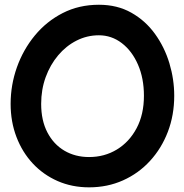

<svg xmlns="http://www.w3.org/2000/svg" viewBox="-20 -743 785 820"><path d="M360.4 57.1Q287.6 57.1 226.3 30.3Q165 3.4 120.1 -44.7Q75.2 -92.8 50.3 -158Q25.4 -223.1 25.4 -299.3Q25.4 -379.9 52.2 -455.6Q79.1 -531.2 128.9 -591.6Q178.7 -651.9 248 -687.3Q317.4 -722.7 402.3 -722.7Q481 -722.7 541 -688.7Q601.1 -654.8 641.8 -598.4Q682.6 -542 703.4 -473.1Q724.1 -404.3 724.1 -334Q724.1 -251.5 697 -180.4Q669.9 -109.4 620.8 -55.9Q571.8 -2.4 505.4 27.3Q439 57.1 360.4 57.1ZM360.4 -72.3Q426.3 -72.3 479.2 -104.5Q532.2 -136.7 563.5 -195.6Q594.7 -254.4 594.7 -334Q594.7 -408.7 569.3 -467Q543.9 -525.4 500.2 -558.8Q456.5 -592.3 402.3 -592.3Q351.6 -592.3 306.9 -569.6Q262.2 -546.9 228.3 -506.6Q194.3 -466.3 175 -413.3Q155.8 -360.4 155.8 -299.3Q155.8 -228.5 182.4 -177.5Q209 -126.5 255.1 -99.4Q301.3 -72.3 360.4 -72.3Z"/></svg>

Font: Mikhak-DS2-FD Bold
Style: Regular
Weight: 700
Designer: Amin Abedi
Version: Version 3.4